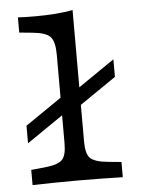

<svg xmlns="http://www.w3.org/2000/svg" viewBox="-48 -672 521 711"><g transform="rotate(-5 212.0 -316.5)"><path d="M41.1 -155.6V-221L182.3 -317.7V-252.4ZM241.9 -275.8V-341.1L383.1 -437.9V-372.6ZM212.1 -2.4Q158.9 -2.4 120.2 -1.6Q81.5 -0.8 44.4 0V-56.5L93.5 -61.3Q143.5 -66.1 159.7 -82.3Q175.8 -98.4 175.8 -142.7V-206.5H248.4V-142.7Q248.4 -98.4 264.5 -82.3Q280.6 -66.1 330.6 -61.3L379.8 -56.5V0Q342.7 -0.8 304 -1.6Q265.3 -2.4 212.1 -2.4ZM175.8 -206.5V-472.6Q175.8 -521.8 159.7 -539.5Q143.5 -557.3 93.5 -562.1L44.4 -566.9V-623.4Q55.6 -622.6 72.6 -622.2Q89.5 -621.8 109.7 -621.8Q148.4 -621.8 185.1 -624.6Q221.8 -627.4 248.4 -633.1V-623.4V-206.5Z"/></g></svg>

Font: Playfair 5pt SemiExpanded Light
Style: Regular
Weight: 300
Width: 6
Designer: Claus Eggers Sørensen
Foundry: Claus Eggers Sørensen
Version: Version 2.203